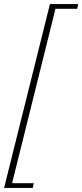

<svg xmlns="http://www.w3.org/2000/svg" viewBox="-28 -780 402 938"><path d="M216 -760H354L349 -737H243L31 115H137L132 138H-8Z"/></svg>

Font: IBM Plex Serif ExtLt
Style: Italic
Weight: 200
Italic angle: -14°
Designer: Mike Abbink, Paul van der Laan, Pieter van Rosmalen
Foundry: Bold Monday
Version: Version 3.001